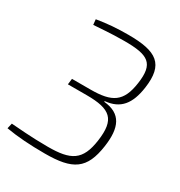

<svg xmlns="http://www.w3.org/2000/svg" viewBox="-168 -814 877 937"><g transform="rotate(30 271.0 -345.0)"><path d="M284 -698C221 -698 168 -694 108 -684L111 -654C139 -655 200 -662 283 -662C418 -662 460 -637 443 -518C427 -404 378 -374 257 -374H153L149 -341H255C389 -341 432 -306 414 -178C397 -56 345 -28 216 -28C119 -28 42 -36 8 -38L1 -8C64 3 136 8 220 8C377 8 436 -30 456 -170C472 -281 445 -347 344 -356L347 -360C430 -368 470 -418 484 -516C504 -658 445 -698 284 -698Z"/></g></svg>

Font: Exo 2 Extra Light
Style: Italic
Weight: 250
Italic angle: -8°
Designer: Natanael Gama
Version: Version 1.001;PS 001.001;hotconv 1.0.88;makeotf.lib2.5.64775